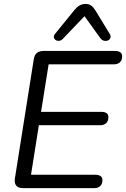

<svg xmlns="http://www.w3.org/2000/svg" viewBox="-20 -967 648 987"><path d="M98.2 0Q74.3 0 63.7 -12.6Q53 -25.3 56.4 -48.6L153.8 -663.7Q157.2 -684.6 169.6 -694.8Q182 -705 202.4 -705H571.3Q588.8 -705 598.3 -698.2Q607.8 -691.4 607.8 -677.8Q607.8 -657.3 596.3 -646.8Q584.9 -636.4 567.4 -636.4H230L191 -392H501.2Q518.7 -392 528 -385.2Q537.2 -378.5 537.2 -364.8Q537.2 -344.3 525.8 -333.9Q514.3 -323.4 496.8 -323.4H179.8L139.4 -68.6H470Q487.5 -68.6 497 -61.8Q506.5 -55 506.5 -41.4Q506.5 -20.9 495 -10.4Q483.6 0 466.1 0ZM303.1 -767.3Q294.3 -758.1 284 -757.1Q273.8 -756.1 266.2 -761.2Q258.7 -766.3 256.9 -774.8Q255.2 -783.4 263.6 -793.7L363 -915.8Q375.8 -931.5 389.2 -939.1Q402.7 -946.7 420.8 -946.7Q437.9 -946.7 449.3 -938.1Q460.7 -929.6 470.6 -913L543.3 -794.1Q551.2 -782.4 547.7 -772.9Q544.3 -763.3 535.3 -759.2Q526.2 -755.1 515 -757.6Q503.8 -760.1 495.5 -771.3L414.4 -883.8Z"/></svg>

Font: Nunito ExtraLight
Style: Italic
Weight: 200
Italic angle: -9°
Designer: Vernon Adams
Foundry: Vernon Adams
Version: Version 3.602